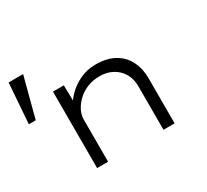

<svg xmlns="http://www.w3.org/2000/svg" viewBox="-139 -917 1226 1135"><g transform="rotate(-30 474.0 -350.0)"><path d="M7 -426 27 -700H126L54 -426ZM227 0V-522H301L304 -381L280 -380Q298 -417 332.5 -452.5Q367 -488 416.5 -511.5Q466 -535 524 -535Q601 -535 652.5 -506Q704 -477 730 -425.5Q756 -374 756 -309V0H680V-298Q680 -348 657.5 -385.5Q635 -423 596 -443.5Q557 -464 508 -463Q463 -463 425.5 -447.5Q388 -432 360.5 -406Q333 -380 317.5 -349.5Q302 -319 302 -288V0H265Q252 0 242.5 0Q233 0 227 0Z"/></g></svg>

Font: Lexend Tera Light
Style: Regular
Weight: 300
Designer: Bonnie Shaver-Troup, Thomas Jockin
Foundry: Lexend
Version: Version 1.007